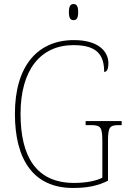

<svg xmlns="http://www.w3.org/2000/svg" viewBox="-20 -923 631 953"><path d="M345 -823C359 -823 368 -831 368 -863C368 -894 359 -903 345 -903C331 -903 322 -894 322 -863C322 -831 331 -823 345 -823ZM342 10C415 10 466 -1 516 -26V-218C516 -292 523 -302 571 -302H584V-322H405V-302H430C481 -302 488 -292 488 -218V-41C456 -24 402 -15 348 -15C160 -15 82 -145 82 -358C82 -576 181 -699 345 -699C463 -699 497 -649 497 -566C510 -566 518 -579 518 -609C518 -665 472 -724 347 -724C166 -724 54 -595 54 -358C54 -131 146 10 342 10Z"/></svg>

Font: Noto Serif Thai SemiCondensed Thin
Style: Regular
Weight: 100
Width: 4
Designer: Monotype Design Team
Foundry: Monotype Imaging Inc.
Version: Version 2.002